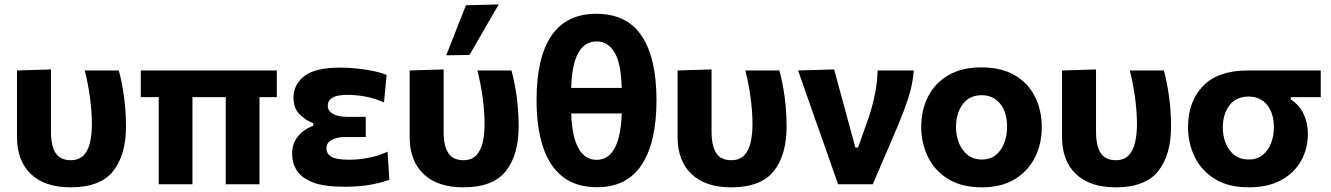

<svg xmlns="http://www.w3.org/2000/svg" viewBox="-20 -808 5838 842"><path d="M289 13.5Q177 13.5 115.8 -44.5Q54.5 -102.5 54.5 -207V-499L203.5 -503.5V-231Q203.5 -168.5 223.8 -137Q244 -105.5 290.5 -105.5Q326.5 -105.5 346.8 -127Q367 -148.5 375 -184.2Q383 -220 383 -263.5Q383 -320.5 374 -384.2Q365 -448 351.5 -499H501Q515.5 -446 524 -382.8Q532.5 -319.5 532.5 -253.5Q532.5 -128 476 -57.2Q419.5 13.5 289 13.5Z M676 0V-382H597.5V-499H1194V-382H1118V0H970V-382H824V0Z M1490.5 11Q1401 11 1351.2 -8.5Q1301.5 -28 1281.2 -61Q1261 -94 1261 -134Q1261 -169.5 1275.8 -194.2Q1290.5 -219 1312 -234.2Q1333.5 -249.5 1353.5 -256.5V-268Q1322 -279.5 1294.5 -306Q1267 -332.5 1267 -380.5Q1267 -436.5 1314.2 -474Q1361.5 -511.5 1472 -511.5Q1509.5 -511.5 1548.5 -507.2Q1587.5 -503 1621 -495.8Q1654.5 -488.5 1675.5 -479.5L1664 -359Q1620 -378 1580 -385Q1540 -392 1504.5 -392Q1458 -392 1437.8 -379.5Q1417.5 -367 1417.5 -344Q1417.5 -321.5 1440.2 -308.5Q1463 -295.5 1504 -295.5H1584V-207H1494.5Q1456.5 -207 1434 -194.2Q1411.5 -181.5 1411.5 -157.5Q1411.5 -134 1433.2 -120.8Q1455 -107.5 1511 -107.5Q1561 -107.5 1606.5 -118.2Q1652 -129 1679.5 -143L1687.5 -20Q1661 -9 1610 1Q1559 11 1490.5 11Z M2011 13.5Q1899 13.5 1837.8 -44.5Q1776.5 -102.5 1776.5 -207V-499L1925.5 -503.5V-231Q1925.5 -168.5 1945.8 -137Q1966 -105.5 2012.5 -105.5Q2048.5 -105.5 2068.8 -127Q2089 -148.5 2097 -184.2Q2105 -220 2105 -263.5Q2105 -320.5 2096 -384.2Q2087 -448 2073.5 -499H2223Q2237.5 -446 2246 -382.8Q2254.5 -319.5 2254.5 -253.5Q2254.5 -128 2198 -57.2Q2141.5 13.5 2011 13.5ZM1937 -565.5Q1958.5 -620.5 1980.2 -675.5Q2002 -730.5 2023.5 -785L2167 -788.5Q2134 -731.5 2102 -676.2Q2070 -621 2039 -567Z M2599 13Q2506 13 2447.2 -33.2Q2388.5 -79.5 2360.8 -165.2Q2333 -251 2333 -369Q2333 -556 2398.5 -651.8Q2464 -747.5 2595 -747.5Q2729.5 -747.5 2794.2 -650.2Q2859 -553 2859 -369Q2859 -183 2793.8 -85Q2728.5 13 2599 13ZM2597 -626.5Q2490.5 -626.5 2485 -422.5H2706.5Q2703.5 -534 2673.8 -580.2Q2644 -626.5 2597 -626.5ZM2596 -107Q2648.5 -107 2676 -159Q2703.5 -211 2706.5 -310.5H2485Q2488 -211.5 2516.2 -159.2Q2544.5 -107 2596 -107Z M3186 13.5Q3074 13.5 3012.8 -44.5Q2951.5 -102.5 2951.5 -207V-499L3100.5 -503.5V-231Q3100.5 -168.5 3120.8 -137Q3141 -105.5 3187.5 -105.5Q3223.5 -105.5 3243.8 -127Q3264 -148.5 3272 -184.2Q3280 -220 3280 -263.5Q3280 -320.5 3271 -384.2Q3262 -448 3248.5 -499H3398Q3412.5 -446 3421 -382.8Q3429.5 -319.5 3429.5 -253.5Q3429.5 -128 3373 -57.2Q3316.5 13.5 3186 13.5Z M3655.5 0Q3639 -47 3622 -95Q3605 -143 3589 -189L3557.5 -277.5Q3538.5 -332.5 3518.8 -388.2Q3499 -444 3480 -499L3638 -503.5Q3653.5 -447 3673 -374.8Q3692.5 -302.5 3710.5 -237L3731 -161H3743L3793.5 -304Q3809 -354.5 3818.2 -402.2Q3827.5 -450 3828.5 -499H3987.5Q3982 -434.5 3962.5 -375.8Q3943 -317 3919.5 -261.5Q3891.5 -196 3863.2 -129.8Q3835 -63.5 3807.5 0Z M4286.5 13.5Q4196 13.5 4136.8 -23.8Q4077.5 -61 4048.8 -121.2Q4020 -181.5 4020 -251Q4020 -325.5 4050.2 -384.8Q4080.5 -444 4139.2 -478.2Q4198 -512.5 4283.5 -512.5Q4372 -512.5 4430.8 -477.8Q4489.5 -443 4519 -383.8Q4548.5 -324.5 4548.5 -251Q4548.5 -175.5 4517.8 -115.8Q4487 -56 4428.8 -21.2Q4370.5 13.5 4286.5 13.5ZM4286 -108.5Q4323.5 -108.5 4347.8 -128.8Q4372 -149 4384.2 -181.5Q4396.5 -214 4396.5 -251Q4396.5 -316.5 4366 -353.5Q4335.5 -390.5 4285.5 -390.5Q4230.5 -390.5 4201.5 -350.2Q4172.5 -310 4172.5 -251Q4172.5 -214 4185.2 -181.5Q4198 -149 4223.2 -128.8Q4248.5 -108.5 4286 -108.5Z M4872 13.5Q4760 13.5 4698.8 -44.5Q4637.5 -102.5 4637.5 -207V-499L4786.5 -503.5V-231Q4786.5 -168.5 4806.8 -137Q4827 -105.5 4873.5 -105.5Q4909.5 -105.5 4929.8 -127Q4950 -148.5 4958 -184.2Q4966 -220 4966 -263.5Q4966 -320.5 4957 -384.2Q4948 -448 4934.5 -499H5084Q5098.5 -446 5107 -382.8Q5115.5 -319.5 5115.5 -253.5Q5115.5 -128 5059 -57.2Q5002.5 13.5 4872 13.5Z M5456.5 13.5Q5366 13.5 5307 -23.5Q5248 -60.5 5219 -120.5Q5190 -180.5 5190 -250Q5190 -362.5 5255.8 -430.8Q5321.5 -499 5453 -499H5772V-382H5640.5V-372Q5678 -348 5696.8 -308.2Q5715.5 -268.5 5715.5 -221.5Q5715.5 -155.5 5685.5 -102.2Q5655.5 -49 5597.8 -17.8Q5540 13.5 5456.5 13.5ZM5456 -108.5Q5493.5 -108.5 5517.8 -128.5Q5542 -148.5 5554.2 -180.5Q5566.5 -212.5 5566.5 -249Q5566.5 -311.5 5536.8 -348Q5507 -384.5 5455.5 -384.5Q5400.5 -384.5 5371.5 -345.8Q5342.5 -307 5342.5 -248.5Q5342.5 -212 5355.2 -180Q5368 -148 5393.2 -128.2Q5418.5 -108.5 5456 -108.5Z"/></svg>

Font: Commissioner
Style: Bold
Weight: 700
Designer: Kostas Bartsokas
Foundry: Kostas Bartsokas
Version: Version 1.000; ttfautohint (v1.8.3)